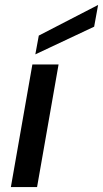

<svg xmlns="http://www.w3.org/2000/svg" viewBox="-20 -757 417 777"><path d="M24 0 111 -496H217L130 0ZM123 -537 137 -613 377 -737 361 -649Z"/></svg>

Font: Ultramarine Medium
Style: Italic
Weight: 500
Italic angle: -10°
Designer: Colophon Foundry, Jonny Pinhorn
Foundry: Colophon Foundry
Version: Version 1.200; ttfautohint (v1.8.3)